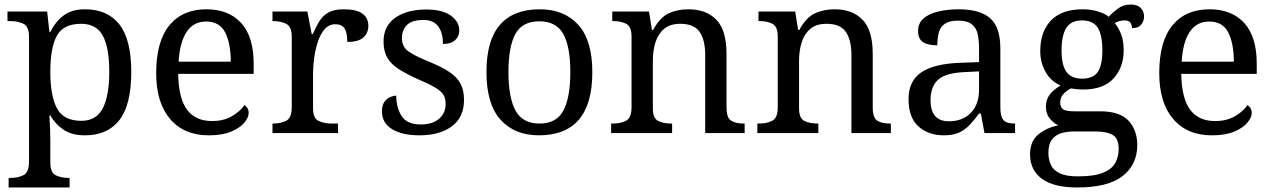

<svg xmlns="http://www.w3.org/2000/svg" viewBox="-20 -587 5614 847"><path d="M18 240V198H26Q60 198 84 185.5Q108 173 108 126V-426Q108 -470 83.5 -482Q59 -494 26 -494H13V-536H188L198 -446H202Q225 -492 261 -519Q297 -546 355 -546Q454 -546 506.5 -479.5Q559 -413 559 -269Q559 -124 506.5 -57Q454 10 355 10Q297 10 260.5 -14.5Q224 -39 202 -78H198Q200 -49 201 -16.5Q202 16 202 35V131Q202 175 226.5 186.5Q251 198 284 198H287V240ZM339 -54Q405 -54 433.5 -109.5Q462 -165 462 -270Q462 -377 433.5 -429.5Q405 -482 338 -482Q260 -482 231 -429.5Q202 -377 202 -269Q202 -165 231 -109.5Q260 -54 339 -54Z M901 10Q792 10 730.5 -62Q669 -134 669 -264Q669 -404 727 -475Q785 -546 891 -546Q988 -546 1043.5 -486Q1099 -426 1099 -307V-261H766Q768 -152 805.5 -102.5Q843 -53 915 -53Q967 -53 1003.5 -74.5Q1040 -96 1058 -123Q1065 -120 1071 -111Q1077 -102 1077 -89Q1077 -69 1058 -46Q1039 -23 1000 -6.5Q961 10 901 10ZM998 -315Q998 -395 973.5 -443.5Q949 -492 889 -492Q834 -492 803.5 -446.5Q773 -401 768 -315Z M1182 0V-42H1185Q1219 -42 1243 -54.5Q1267 -67 1267 -114V-426Q1267 -470 1242.5 -482Q1218 -494 1185 -494H1182V-536H1336L1355 -437H1360Q1373 -467 1388 -492Q1403 -517 1428 -531.5Q1453 -546 1497 -546Q1552 -546 1578.5 -527Q1605 -508 1605 -473Q1605 -442 1583.5 -422Q1562 -402 1512 -402Q1512 -443 1500 -461.5Q1488 -480 1459 -480Q1431 -480 1412 -458Q1393 -436 1382 -402Q1371 -368 1366 -331.5Q1361 -295 1361 -266V-109Q1361 -65 1385.5 -53.5Q1410 -42 1443 -42H1471V0Z M1830 10Q1755 10 1710 -17Q1665 -44 1665 -96Q1665 -123 1676 -138Q1687 -153 1701.5 -159Q1716 -165 1728 -165Q1728 -113 1751.5 -75.5Q1775 -38 1836 -38Q1889 -38 1917.5 -63.5Q1946 -89 1946 -129Q1946 -154 1935.5 -170Q1925 -186 1898.5 -201.5Q1872 -217 1823 -238Q1772 -261 1738.5 -282.5Q1705 -304 1688.5 -332.5Q1672 -361 1672 -404Q1672 -472 1723.5 -508.5Q1775 -545 1860 -545Q1932 -545 1969 -518Q2006 -491 2006 -453Q2006 -426 1987.5 -409.5Q1969 -393 1934 -393Q1934 -443 1913 -471Q1892 -499 1848 -499Q1797 -499 1775 -476.5Q1753 -454 1753 -419Q1753 -381 1781.5 -360.5Q1810 -340 1877 -313Q1930 -291 1963 -269Q1996 -247 2011.5 -218Q2027 -189 2027 -147Q2027 -69 1973 -29.5Q1919 10 1830 10Z M2358 10Q2250 10 2188 -59Q2126 -128 2126 -269Q2126 -409 2185.5 -477.5Q2245 -546 2361 -546Q2469 -546 2531 -477.5Q2593 -409 2593 -269Q2593 -128 2533.5 -59Q2474 10 2358 10ZM2360 -42Q2435 -42 2465.5 -99.5Q2496 -157 2496 -269Q2496 -381 2465 -437Q2434 -493 2359 -493Q2284 -493 2253.5 -437Q2223 -381 2223 -269Q2223 -157 2254 -99.5Q2285 -42 2360 -42Z M2676 0V-42H2684Q2718 -42 2742 -54.5Q2766 -67 2766 -114V-426Q2766 -470 2742.5 -482Q2719 -494 2686 -494H2681V-536H2843L2856 -455H2861Q2892 -511 2930.5 -528.5Q2969 -546 3017 -546Q3096 -546 3140.5 -499.5Q3185 -453 3185 -350V-114Q3185 -67 3205.5 -54.5Q3226 -42 3260 -42H3265V0H3091V-345Q3091 -410 3066.5 -446Q3042 -482 2981 -482Q2936 -482 2909.5 -459.5Q2883 -437 2871.5 -400Q2860 -363 2860 -320V-109Q2860 -65 2883.5 -53.5Q2907 -42 2940 -42H2945V0Z M3321 0V-42H3329Q3363 -42 3387 -54.5Q3411 -67 3411 -114V-426Q3411 -470 3387.5 -482Q3364 -494 3331 -494H3326V-536H3488L3501 -455H3506Q3537 -511 3575.5 -528.5Q3614 -546 3662 -546Q3741 -546 3785.5 -499.5Q3830 -453 3830 -350V-114Q3830 -67 3850.5 -54.5Q3871 -42 3905 -42H3910V0H3736V-345Q3736 -410 3711.5 -446Q3687 -482 3626 -482Q3581 -482 3554.5 -459.5Q3528 -437 3516.5 -400Q3505 -363 3505 -320V-109Q3505 -65 3528.5 -53.5Q3552 -42 3585 -42H3590V0Z M4143 10Q4076 10 4032 -29Q3988 -68 3988 -150Q3988 -230 4044.5 -268Q4101 -306 4216 -310L4299 -313V-373Q4299 -409 4293 -436.5Q4287 -464 4267 -480Q4247 -496 4206 -496Q4168 -496 4148 -482Q4128 -468 4121.5 -443.5Q4115 -419 4115 -387Q4073 -387 4051.5 -401.5Q4030 -416 4030 -450Q4030 -485 4054.5 -506Q4079 -527 4120 -536.5Q4161 -546 4210 -546Q4302 -546 4347.5 -507Q4393 -468 4393 -373V-114Q4393 -72 4407 -57Q4421 -42 4455 -42H4458V0H4323L4307 -86H4299Q4278 -58 4258 -36.5Q4238 -15 4211.5 -2.5Q4185 10 4143 10ZM4166 -52Q4227 -52 4263 -89.5Q4299 -127 4299 -191V-272L4235 -269Q4150 -265 4117.5 -234.5Q4085 -204 4085 -145Q4085 -52 4166 -52Z M4732 240Q4628 240 4576 201.5Q4524 163 4524 94Q4524 35 4562 5Q4600 -25 4649 -34Q4629 -43 4611.5 -63.5Q4594 -84 4594 -116Q4594 -146 4609.5 -168Q4625 -190 4659 -210Q4616 -228 4592.5 -269.5Q4569 -311 4569 -361Q4569 -447 4616 -496.5Q4663 -546 4757 -546Q4793 -546 4825 -536Q4857 -526 4871 -513Q4885 -529 4910 -548Q4935 -567 4968 -567Q4998 -567 5012.5 -551.5Q5027 -536 5027 -515Q5027 -494 5014.5 -478.5Q5002 -463 4974 -463Q4974 -474 4967.5 -485.5Q4961 -497 4941 -497Q4918 -497 4898 -485Q4915 -464 4926 -435.5Q4937 -407 4937 -364Q4937 -290 4892.5 -241Q4848 -192 4757 -192Q4745 -192 4729.5 -193.5Q4714 -195 4704 -197Q4685 -187 4671 -172Q4657 -157 4657 -134Q4657 -116 4668.5 -106Q4680 -96 4719 -96H4832Q4921 -96 4959 -54Q4997 -12 4997 53Q4997 139 4932.5 189.5Q4868 240 4732 240ZM4754 -240Q4803 -240 4823 -270Q4843 -300 4843 -365Q4843 -433 4822.5 -465Q4802 -497 4753 -497Q4705 -497 4684 -464Q4663 -431 4663 -364Q4663 -300 4684.5 -270Q4706 -240 4754 -240ZM4734 191Q4806 191 4845 175.5Q4884 160 4899.5 132.5Q4915 105 4915 70Q4915 24 4889 8.5Q4863 -7 4813 -7H4715Q4687 -7 4662 0.5Q4637 8 4621 28Q4605 48 4605 88Q4605 117 4616 140.5Q4627 164 4655 177.5Q4683 191 4734 191Z M5326 10Q5217 10 5155.5 -62Q5094 -134 5094 -264Q5094 -404 5152 -475Q5210 -546 5316 -546Q5413 -546 5468.5 -486Q5524 -426 5524 -307V-261H5191Q5193 -152 5230.5 -102.5Q5268 -53 5340 -53Q5392 -53 5428.5 -74.5Q5465 -96 5483 -123Q5490 -120 5496 -111Q5502 -102 5502 -89Q5502 -69 5483 -46Q5464 -23 5425 -6.5Q5386 10 5326 10ZM5423 -315Q5423 -395 5398.5 -443.5Q5374 -492 5314 -492Q5259 -492 5228.5 -446.5Q5198 -401 5193 -315Z"/></svg>

Font: Noto Serif Dives Akuru
Style: Regular
Weight: 400
Designer: Fernando Caro
Foundry: Fernando Caro
Version: Version 2.000; ttfautohint (v1.8.4.7-5d5b)